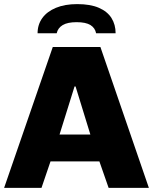

<svg xmlns="http://www.w3.org/2000/svg" viewBox="-22 -915 745 935"><path d="M-2 0 235 -686H467L703 0H507L462 -129H224L180 0ZM268 -260H418L346 -494H341ZM161 -753Q161 -795 184 -827Q207 -859 250.5 -877Q294 -895 354 -895Q418 -895 459.5 -877Q501 -859 521 -827Q541 -795 541 -753H446Q441 -779 418.5 -793Q396 -807 351 -807Q307 -807 283.5 -793Q260 -779 254 -753Z"/></svg>

Font: Chivo Medium ExtraBold
Style: Regular
Weight: 800
Version: Version 2.002